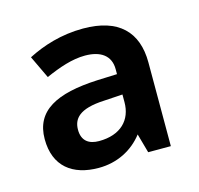

<svg xmlns="http://www.w3.org/2000/svg" viewBox="-63 -789 500 483"><g transform="rotate(-15 186.5 -547.5)"><path d="M191 -722C134 -722 85 -706 46 -686L74 -627C110 -643 145 -655 178 -655C218 -655 244 -638 244 -602V-589L192 -587C85 -582 26 -552 26 -478C26 -407 71 -373 139 -373C187 -373 228 -394 255 -429L269 -379H328V-597C328 -677 283 -722 191 -722ZM196 -533 244 -536V-516C244 -470 214 -438 157 -438C131 -438 113 -450 113 -479C113 -507 129 -530 196 -533Z"/></g></svg>

Font: Noto Sans Ol Chiki SemiBold
Style: Regular
Weight: 600
Designer: Monotype Design Team, Lewis McGuffie
Foundry: Monotype Imaging Inc.
Version: Version 2.003